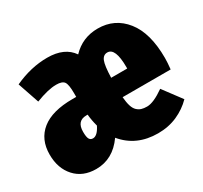

<svg xmlns="http://www.w3.org/2000/svg" viewBox="-123 -723 964 911"><g transform="rotate(-30 359.5 -267.0)"><path d="M710 -273.9Q710 -249 706.1 -212.9H442.9Q445.3 -183.1 451.4 -163.6Q457.5 -144 468.3 -134Q479 -124 491.5 -120.1Q503.9 -116.2 522 -116.2Q557.6 -116.2 617.2 -158.2L691.9 -58.1Q657.2 -22.5 609.4 -1.2Q561.5 20 503.9 20Q385.3 20 315.9 -64Q256.8 20 165 20Q92.3 20 49.6 -27.1Q6.8 -74.2 6.8 -149.9Q6.8 -232.9 64 -278.6Q121.1 -324.2 232.9 -324.2H252.9V-345.2Q252.9 -392.1 242.4 -407Q231.9 -421.9 199.2 -421.9Q154.8 -421.9 85.9 -395L45.9 -512.2Q136.7 -554.2 226.1 -554.2Q320.8 -554.2 361.8 -494.1Q418.9 -554.2 502.9 -554.2Q595.7 -554.2 652.8 -482.4Q710 -410.6 710 -273.9ZM529.8 -319.8V-328.1Q529.8 -433.1 485.8 -433.1Q463.4 -433.1 453.6 -409.4Q443.8 -385.7 441.9 -319.8ZM224.1 -113.8Q248.5 -113.8 270 -157.2Q260.3 -192.9 257.8 -224.1H251Q198.2 -224.1 198.2 -164.1Q198.2 -136.2 204.3 -125Q210.4 -113.8 224.1 -113.8Z"/></g></svg>

Font: Fira Sans Compressed Heavy
Style: Regular
Weight: 900
Width: 1
Designer: Carrois Corporate & Edenspiekermann AG
Foundry: Carrois Corporate GbR & Edenspiekermann AG
Version: Version 4.203;PS 004.203;hotconv 1.0.88;makeotf.lib2.5.64775